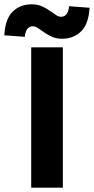

<svg xmlns="http://www.w3.org/2000/svg" viewBox="-68 -872 436 892"><path d="M77 0V-652H224V0ZM221 -692Q194 -692 174 -701Q154 -710 138 -721Q122 -732 109 -741Q96 -750 84 -750Q70 -750 60 -739Q50 -728 47 -701L-48 -708Q-44 -784 -9 -818Q26 -852 79 -852Q106 -852 126 -843Q146 -834 162 -823Q178 -812 191 -803Q204 -794 216 -794Q230 -794 240 -805Q250 -816 253 -843L348 -836Q344 -761 309 -726.5Q274 -692 221 -692Z"/></svg>

Font: hySource Sans Pro
Style: Bold
Weight: 700
Designer: Paul D. Hunt
Foundry: Adobe Systems Incorporated
Version: Version 2.021;PS 2.000;hotconv 1.0.86;makeotf.lib2.5.63406